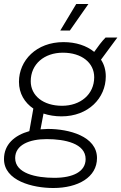

<svg xmlns="http://www.w3.org/2000/svg" viewBox="-27 -737 608 962"><path d="M281 -154C416 -154 503 -246 503 -354C503 -386 495 -414 479 -438L561 -549H502C484 -531 463 -503 445 -477C407 -508 354 -526 291 -526C155 -526 68 -434 68 -327C68 -269 96 -223 140 -193L120 -80C45 -59 -7 -13 -7 60C-7 169 137 205 240 205C364 205 459 151 459 55C459 -55 317 -91 213 -91L176 -89L191 -168C218 -159 249 -154 281 -154ZM245 154C154 154 49 132 49 55C49 -11 120 -40 207 -40C299 -40 402 -18 402 60C402 123 339 154 245 154ZM284 -207C189 -207 127 -258 127 -330C127 -416 195 -473 288 -473C383 -473 445 -422 445 -350C445 -264 376 -207 284 -207ZM323 -584 416 -717H355L275 -584Z"/></svg>

Font: Fixel Display 20240404 Light
Style: Italic
Weight: 300
Italic angle: -10°
Designer: AlfaBravo + MacPaw
Foundry: Kyrylo Tkachov, Marchela Mozhyna, Serhii Makarenko, Maria Weinstein, Zakhar Kryvoshyya
Version: Version 1.211;Glyphs 3.2 (3225)